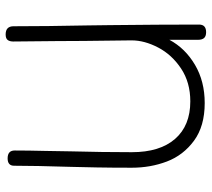

<svg xmlns="http://www.w3.org/2000/svg" viewBox="-55 -693 750 680"><g transform="rotate(-90 320.0 -353.0)"><path d="M571 -338Q573 -164 573 -23Q573 2 546 2Q532 2 525.5 -5Q519 -12 519 -27V-128Q489 -72 430.5 -37.5Q372 -3 295 -3Q213 -3 161.5 -41Q110 -79 88 -137Q66 -195 66 -261Q66 -332 67 -385.5Q68 -439 69 -475Q73 -605 73 -678Q73 -701 99 -701Q127 -701 127 -676Q127 -628 125.5 -568Q124 -508 124 -478Q121 -367 121 -261Q121 -162 168 -108Q215 -54 301 -54Q368 -54 417 -86.5Q466 -119 491.5 -167.5Q517 -216 517 -262L515 -431Q515 -497 513 -681Q513 -694 518.5 -701Q524 -708 538 -708Q567 -708 567 -680Q567 -563 570 -416Z"/></g></svg>

Font: Mali Light
Style: Regular
Weight: 300
Designer: Kitiyaporn Chalermlarp | Katatrad Aksorn Co.,Ltd.
Foundry: Cadson Demak Co.,Ltd.
Version: Version 1.000; ttfautohint (v1.6)